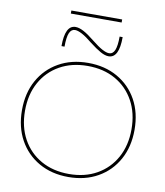

<svg xmlns="http://www.w3.org/2000/svg" viewBox="-109 -1144 1068 1243"><g transform="rotate(10 425.0 -522.5)"><path d="M425 10Q315 10 231.5 -37.5Q148 -85 101.5 -169.5Q55 -254 55 -365Q55 -477 101.5 -561Q148 -645 231.5 -692.5Q315 -740 425 -740Q535 -740 618.5 -692.5Q702 -645 748.5 -561Q795 -477 795 -365Q795 -254 748.5 -169.5Q702 -85 618.5 -37.5Q535 10 425 10ZM425 -10Q530 -10 608.5 -54.5Q687 -99 731 -179Q775 -259 775 -365Q775 -471 731 -551Q687 -631 608.5 -675.5Q530 -720 425 -720Q321 -720 242 -675.5Q163 -631 119 -551Q75 -471 75 -365Q75 -259 119 -179Q163 -99 242 -54.5Q321 -10 425 -10ZM546 -805Q523 -805 493 -821.5Q463 -838 419 -872Q379 -905 350.5 -920Q322 -935 304 -935Q279 -935 267 -907Q255 -879 255 -817H235Q235 -955 304 -955Q327 -955 357.5 -939Q388 -923 431 -888Q472 -855 500 -840Q528 -825 546 -825Q571 -825 583 -853.5Q595 -882 595 -943H615Q615 -805 546 -805ZM258 -1035V-1055H592V-1035Z"/></g></svg>

Font: M PLUS 2 Thin
Style: Regular
Weight: 100
Designer: Coji Morishita
Foundry: UNDERFOREST DESIGN
Version: Version 1.001